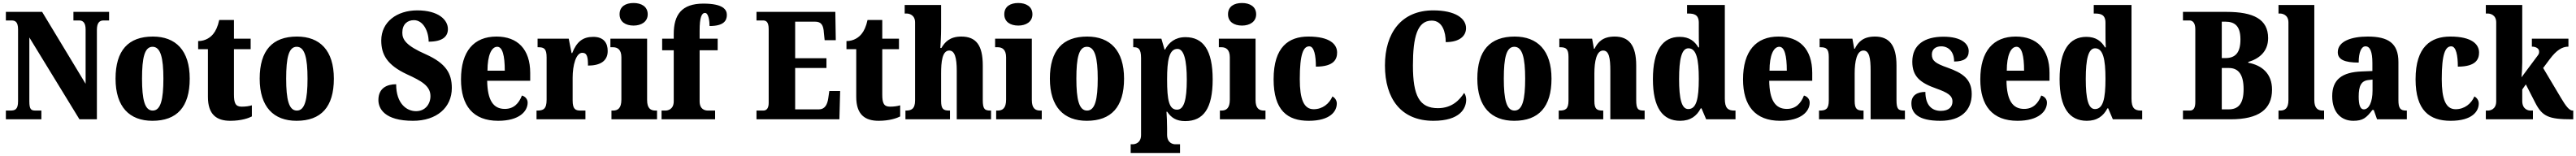

<svg xmlns="http://www.w3.org/2000/svg" viewBox="-20 -793 17124 1037"><path d="M19 0H255V-58H217C187 -58 175 -65 175 -120V-544L508 0H624V-594C624 -641 641 -657 668 -657H705V-714H468V-657H507C530 -657 549 -643 549 -598V-236L260 -714H19V-657H56C79 -657 100 -650 100 -598V-120C100 -65 80 -58 48 -58H19Z M993 10C1156 10 1241 -82 1241 -270C1241 -458 1148 -550 996 -550C833 -550 748 -458 748 -270C748 -82 841 10 993 10ZM995 -58C942 -58 924 -131 924 -270C924 -410 941 -482 994 -482C1047 -482 1066 -410 1066 -270C1066 -131 1048 -58 995 -58Z M1511 10C1584 10 1633 -8 1654 -19V-93C1635 -87 1611 -84 1586 -84C1545 -84 1535 -108 1535 -165V-466H1646V-536H1535V-660H1437C1428 -617 1413 -586 1397 -567C1380 -546 1347 -520 1297 -520V-466H1362V-149C1362 -31 1420 10 1511 10Z M1951 10C2114 10 2199 -82 2199 -270C2199 -458 2106 -550 1954 -550C1791 -550 1706 -458 1706 -270C1706 -82 1799 10 1951 10ZM1953 -58C1900 -58 1882 -131 1882 -270C1882 -410 1899 -482 1952 -482C2005 -482 2024 -410 2024 -270C2024 -131 2006 -58 1953 -58Z M2725 10C2882 10 2983 -78 2983 -208C2983 -305 2944 -372 2810 -432C2678 -490 2654 -530 2654 -576C2654 -632 2688 -659 2731 -659C2794 -659 2829 -583 2829 -516C2924 -516 2957 -552 2957 -600C2957 -660 2896 -724 2753 -724C2618 -724 2514 -647 2514 -524C2514 -431 2552 -361 2685 -299C2781 -255 2841 -222 2841 -154C2841 -102 2807 -54 2745 -54C2683 -54 2613 -104 2613 -233C2554 -233 2495 -209 2495 -128C2495 -72 2535 10 2725 10Z M3291 10C3433 10 3487 -54 3487 -111C3487 -135 3470 -152 3449 -158C3429 -107 3396 -69 3335 -69C3259 -69 3220 -126 3218 -256H3504V-308C3504 -467 3419 -550 3280 -550C3130 -550 3044 -453 3044 -265C3044 -91 3124 10 3291 10ZM3335 -323H3220C3220 -426 3247 -482 3285 -482C3320 -482 3335 -423 3335 -323Z M3546 0H3871V-58H3839C3806 -58 3786 -66 3786 -125V-277C3786 -358 3808 -442 3850 -442C3883 -442 3888 -412 3888 -357C3966 -357 4019 -385 4019 -454C4019 -508 3992 -548 3923 -548C3854 -548 3813 -516 3783 -440H3779L3760 -536H3553V-479H3557C3596 -479 3613 -470 3613 -411V-130C3613 -67 3590 -58 3550 -58H3546Z M4191 -623C4242 -623 4285 -648 4285 -698C4285 -750 4242 -773 4191 -773C4138 -773 4098 -750 4098 -698C4098 -648 4138 -623 4191 -623ZM4044 0H4347V-58H4337C4304 -58 4281 -73 4281 -128V-536H4037V-479H4054C4085 -479 4110 -463 4110 -412V-131C4110 -74 4087 -58 4054 -58H4044Z M4377 0H4733V-58H4686C4666 -58 4630 -65 4630 -120V-459H4750V-536H4630V-589C4630 -679 4644 -707 4666 -707C4690 -707 4696 -650 4696 -620C4791 -620 4811 -656 4811 -694C4811 -729 4786 -769 4655 -769C4510 -769 4458 -694 4458 -567V-536H4381V-459H4458V-120C4458 -65 4418 -58 4402 -58H4377Z M5008 0H5559L5564 -188H5492L5485 -140C5479 -96 5461 -66 5423 -66H5265V-341H5473V-406H5265V-649H5397C5439 -649 5453 -626 5456 -574L5461 -526H5535L5532 -714H5008V-657H5051C5070 -657 5089 -650 5089 -600V-109C5089 -76 5077 -58 5053 -58H5008Z M5820 10C5893 10 5942 -8 5963 -19V-93C5944 -87 5920 -84 5895 -84C5854 -84 5844 -108 5844 -165V-466H5955V-536H5844V-660H5746C5737 -617 5722 -586 5706 -567C5689 -546 5656 -520 5606 -520V-466H5671V-149C5671 -31 5729 10 5820 10Z M5998 0H6294V-58H6290C6251 -58 6235 -67 6235 -122V-305C6235 -380 6242 -457 6289 -457C6326 -457 6339 -408 6339 -323V0H6567V-58H6564C6525 -58 6512 -67 6512 -128V-358C6512 -493 6467 -550 6369 -550C6292 -550 6259 -512 6237 -474H6230C6232 -504 6235 -555 6235 -606V-760H5993V-703H6007C6020 -703 6062 -696 6062 -644V-125C6062 -67 6035 -58 6001 -58H5998Z M6748 -623C6799 -623 6842 -648 6842 -698C6842 -750 6799 -773 6748 -773C6695 -773 6655 -750 6655 -698C6655 -648 6695 -623 6748 -623ZM6601 0H6904V-58H6894C6861 -58 6838 -73 6838 -128V-536H6594V-479H6611C6642 -479 6667 -463 6667 -412V-131C6667 -74 6644 -58 6611 -58H6601Z M7203 10C7366 10 7451 -82 7451 -270C7451 -458 7358 -550 7206 -550C7043 -550 6958 -458 6958 -270C6958 -82 7051 10 7203 10ZM7205 -58C7152 -58 7134 -131 7134 -270C7134 -410 7151 -482 7204 -482C7257 -482 7276 -410 7276 -270C7276 -131 7258 -58 7205 -58Z M7495 224H7823V166H7791C7776 166 7737 158 7737 102V60C7737 19 7735 -18 7733 -50H7738C7764 -11 7798 12 7857 12C7979 12 8040 -72 8040 -265C8040 -460 7977 -546 7859 -546C7791 -546 7749 -511 7724 -464H7720L7699 -536H7512V-479H7516C7545 -479 7564 -470 7564 -407V104C7564 159 7523 166 7508 166H7495ZM7803 -64C7750 -64 7737 -127 7737 -265C7737 -391 7750 -468 7806 -468C7849 -468 7868 -393 7868 -263C7868 -128 7849 -64 7803 -64Z M8235 -623C8286 -623 8329 -648 8329 -698C8329 -750 8286 -773 8235 -773C8182 -773 8142 -750 8142 -698C8142 -648 8182 -623 8235 -623ZM8088 0H8391V-58H8381C8348 -58 8325 -73 8325 -128V-536H8081V-479H8098C8129 -479 8154 -463 8154 -412V-131C8154 -74 8131 -58 8098 -58H8088Z M8678 10C8823 10 8865 -54 8865 -105C8865 -125 8854 -142 8836 -152C8815 -104 8771 -67 8711 -67C8645 -67 8619 -135 8619 -267C8619 -435 8643 -485 8682 -485C8715 -485 8726 -422 8726 -350C8849 -350 8867 -402 8867 -444C8867 -498 8820 -550 8676 -550C8547 -550 8445 -483 8445 -266C8445 -58 8538 10 8678 10Z M9507 10C9685 10 9725 -73 9725 -131C9725 -146 9720 -166 9711 -175C9682 -130 9632 -74 9537 -74C9414 -74 9371 -156 9371 -358C9371 -547 9400 -656 9496 -656C9567 -656 9589 -580 9589 -513C9681 -513 9724 -554 9724 -606C9724 -671 9652 -724 9506 -724C9295 -724 9185 -575 9185 -358C9185 -137 9292 10 9507 10Z M10044 10C10207 10 10292 -82 10292 -270C10292 -458 10199 -550 10047 -550C9884 -550 9799 -458 9799 -270C9799 -82 9892 10 10044 10ZM10046 -58C9993 -58 9975 -131 9975 -270C9975 -410 9992 -482 10045 -482C10098 -482 10117 -410 10117 -270C10117 -131 10099 -58 10046 -58Z M10340 0H10636V-58H10633C10594 -58 10577 -67 10577 -122V-305C10577 -384 10591 -457 10635 -457C10674 -457 10683 -408 10683 -323V0H10911V-58H10907C10867 -58 10855 -67 10855 -128V-358C10855 -493 10806 -550 10712 -550C10634 -550 10600 -514 10578 -469H10574L10562 -536H10344V-479H10348C10387 -479 10405 -470 10405 -415V-125C10405 -67 10384 -58 10344 -58H10340Z M11147 10C11215 10 11257 -21 11284 -73H11289L11320 0H11515V-58H11507C11464 -58 11444 -75 11444 -137V-760H11193V-703H11201C11239 -703 11271 -696 11271 -642V-590C11271 -551 11271 -508 11273 -478H11268C11244 -518 11209 -548 11144 -548C11032 -548 10966 -460 10966 -267C10966 -75 11032 10 11147 10ZM11201 -68C11157 -68 11140 -135 11140 -268C11140 -400 11157 -472 11202 -472C11255 -472 11271 -400 11271 -269C11271 -136 11255 -68 11201 -68Z M11812 10C11954 10 12008 -54 12008 -111C12008 -135 11991 -152 11970 -158C11950 -107 11917 -69 11856 -69C11780 -69 11741 -126 11739 -256H12025V-308C12025 -467 11940 -550 11801 -550C11651 -550 11565 -453 11565 -265C11565 -91 11645 10 11812 10ZM11856 -323H11741C11741 -426 11768 -482 11806 -482C11841 -482 11856 -423 11856 -323Z M12070 0H12366V-58H12363C12324 -58 12307 -67 12307 -122V-305C12307 -384 12321 -457 12365 -457C12404 -457 12413 -408 12413 -323V0H12641V-58H12637C12597 -58 12585 -67 12585 -128V-358C12585 -493 12536 -550 12442 -550C12364 -550 12330 -514 12308 -469H12304L12292 -536H12074V-479H12078C12117 -479 12135 -470 12135 -415V-125C12135 -67 12114 -58 12074 -58H12070Z M12877 10C13015 10 13085 -61 13085 -168C13085 -270 13020 -309 12925 -343C12842 -372 12820 -390 12820 -431C12820 -466 12846 -485 12882 -485C12930 -485 12968 -450 12968 -384C13035 -384 13065 -407 13065 -453C13065 -501 13018 -549 12897 -549C12772 -549 12690 -496 12690 -383C12690 -284 12743 -242 12851 -204C12923 -178 12957 -159 12957 -118C12957 -85 12936 -56 12879 -56C12820 -56 12777 -94 12777 -182C12726 -182 12684 -162 12684 -106C12684 -41 12728 10 12877 10Z M13389 10C13531 10 13585 -54 13585 -111C13585 -135 13568 -152 13547 -158C13527 -107 13494 -69 13433 -69C13357 -69 13318 -126 13316 -256H13602V-308C13602 -467 13517 -550 13378 -550C13228 -550 13142 -453 13142 -265C13142 -91 13222 10 13389 10ZM13433 -323H13318C13318 -426 13345 -482 13383 -482C13418 -482 13433 -423 13433 -323Z M13850 10C13918 10 13960 -21 13987 -73H13992L14023 0H14218V-58H14210C14167 -58 14147 -75 14147 -137V-760H13896V-703H13904C13942 -703 13974 -696 13974 -642V-590C13974 -551 13974 -508 13976 -478H13971C13947 -518 13912 -548 13847 -548C13735 -548 13669 -460 13669 -267C13669 -75 13735 10 13850 10ZM13904 -68C13860 -68 13843 -135 13843 -268C13843 -400 13860 -472 13905 -472C13958 -472 13974 -400 13974 -269C13974 -136 13958 -68 13904 -68Z M14489 0H14806C14991 0 15081 -65 15081 -197C15081 -303 15015 -359 14923 -376V-381C14993 -402 15055 -448 15055 -540C15055 -665 14958 -714 14779 -714H14489V-657H14533C14550 -657 14571 -645 14571 -599V-115C14571 -77 14560 -58 14535 -58H14489ZM14771 -407H14747V-649H14770C14834 -649 14871 -620 14871 -531C14871 -442 14837 -407 14771 -407ZM14792 -66H14747V-341H14794C14859 -341 14892 -296 14892 -200C14892 -100 14855 -66 14792 -66Z M15124 0H15427V-58H15418C15386 -58 15362 -73 15362 -128V-760H15124V-703H15135C15148 -703 15190 -696 15190 -644V-128C15190 -73 15167 -58 15135 -58H15124Z M15621 10C15684 10 15708 -9 15748 -62H15757L15779 0H15977V-58H15973C15933 -58 15921 -74 15921 -128V-381C15921 -506 15853 -550 15717 -550C15609 -550 15518 -519 15518 -446C15518 -397 15563 -377 15657 -377C15657 -447 15675 -485 15702 -485C15733 -485 15748 -449 15748 -374V-321L15676 -318C15546 -313 15481 -264 15481 -154C15481 -42 15544 10 15621 10ZM15691 -66C15667 -66 15657 -96 15657 -151C15657 -221 15673 -256 15722 -261L15749 -264V-191C15749 -116 15726 -66 15691 -66Z M16268 10C16413 10 16455 -54 16455 -105C16455 -125 16444 -142 16426 -152C16405 -104 16361 -67 16301 -67C16235 -67 16209 -135 16209 -267C16209 -435 16233 -485 16272 -485C16305 -485 16316 -422 16316 -350C16439 -350 16457 -402 16457 -444C16457 -498 16410 -550 16266 -550C16137 -550 16035 -483 16035 -266C16035 -58 16128 10 16268 10Z M16502 0H16815V-58H16798C16784 -58 16744 -66 16744 -122V-198L16768 -232L16832 -107C16878 -19 16921 0 17071 0H17083V-58H17079C17057 -58 17034 -87 17001 -143L16883 -341L16927 -400C16972 -460 17010 -483 17051 -483V-536H16808V-483C16837 -483 16856 -469 16856 -452C16856 -447 16858 -437 16847 -424L16739 -279C16741 -294 16744 -344 16744 -378V-760H16502V-703H16516C16529 -703 16571 -696 16571 -644V-120C16571 -65 16530 -58 16516 -58H16502Z"/></svg>

Font: Noto Serif Ethiopic Condensed Black
Style: Regular
Weight: 900
Width: 3
Designer: Monotype Design Team
Foundry: Monotype Imaging Inc.
Version: Version 2.102